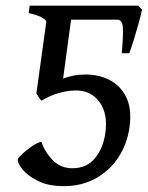

<svg xmlns="http://www.w3.org/2000/svg" viewBox="-20 -635 516 670"><path d="M432.1 -192.4Q423.8 -131.8 392.6 -85Q361.3 -38.1 312.5 -11.7Q263.7 14.6 203.6 14.6Q147.9 14.6 111.6 -3.9Q75.2 -22.5 57.9 -44.9Q40.5 -67.4 42 -78.6Q42.5 -83.5 57.6 -97.7Q72.8 -111.8 92 -125Q111.3 -138.2 124.5 -140.1Q135.7 -105.5 163.6 -76.7Q191.4 -47.9 232.4 -47.9Q282.7 -47.9 311.5 -83Q340.3 -118.2 347.7 -171.4Q356.9 -238.8 327.1 -279.1Q297.4 -319.3 245.1 -319.3Q218.3 -319.3 187.5 -311Q156.7 -302.7 124.5 -283.7Q121.6 -286.1 115.7 -295.4Q109.9 -304.7 106.9 -308.6L141.6 -559.1Q142.1 -564.9 126.7 -573.7Q111.3 -582.5 80.1 -589.4L83.5 -615.2H462.9L475.6 -601.1Q472.2 -584.5 464.4 -555.7Q456.5 -526.9 447.3 -497.3Q438 -467.8 431.2 -449.2H404.8Q410.6 -511.7 408.7 -539.1Q406.7 -566.4 389.2 -566.4H228L200.2 -360.8Q217.8 -367.7 237.3 -371.3Q256.8 -375 278.8 -375Q326.2 -375 364 -355Q401.9 -335 421.1 -294.4Q440.4 -253.9 432.1 -192.4Z"/></svg>

Font: Gentium Book Plus
Style: Italic
Weight: 400
Italic angle: -8°
Designer: Victor Gaultney, Annie Olsen, Iska Routamaa, Becca Hirsbrunner
Foundry: SIL International
Version: Version 6.101